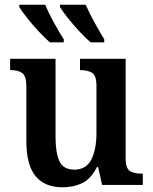

<svg xmlns="http://www.w3.org/2000/svg" viewBox="-20 -786 650 816"><path d="M246 10Q170 10 131 -37.5Q92 -85 92 -187V-419Q92 -462 75 -475Q58 -488 26 -488H23V-536H216V-204Q216 -137 232.5 -101Q249 -65 296 -65Q346 -65 368 -108Q390 -151 390 -222V-420Q390 -466 370.5 -477Q351 -488 323 -488H320V-536H514V-113Q514 -69 533.5 -58.5Q553 -48 581 -48H587V0H414L397 -76H392Q365 -24 328 -7Q291 10 246 10ZM365 -606Q344 -624 317.5 -652.5Q291 -681 268 -710Q245 -739 235 -756V-766H344Q359 -732 381.5 -691Q404 -650 423 -619V-606ZM192 -606Q171 -624 144.5 -652.5Q118 -681 95 -710Q72 -739 62 -756V-766H172Q186 -732 208.5 -691Q231 -650 251 -619V-606Z"/></svg>

Font: Noto Serif SemiCondensed SemiBold
Style: Regular
Weight: 600
Width: 4
Designer: Monotype Design Team
Foundry: Monotype Imaging Inc.
Version: Version 2.013; ttfautohint (v1.8.4.7-5d5b)